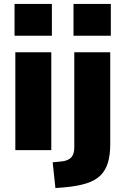

<svg xmlns="http://www.w3.org/2000/svg" viewBox="-20 -764 635 977"><path d="M54 -582V-744H244V-582ZM58 0V-498H241V0ZM354 -582V-744H544V-582ZM262 193 248 62 297 57Q328 53 343 36.5Q358 20 358 -14V-498H541V-31Q541 23 529.5 62.5Q518 102 492 128Q466 154 421.5 168.5Q377 183 311 189Z"/></svg>

Font: Nunito Sans 10pt Black
Style: Regular
Weight: 900
Designer: Vernon Adams
Foundry: Vernon Adams
Version: Version 3.101;gftools[0.9.27]